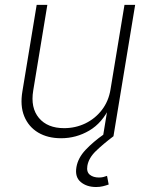

<svg xmlns="http://www.w3.org/2000/svg" viewBox="-20 -561 618 790"><path d="M231.4 7.8Q176.3 7.8 137 -15.6Q97.7 -39.1 79.8 -82.5Q62 -126 72.3 -186L130.9 -541H174.8L116.7 -188.5Q105 -117.7 140.1 -75.7Q175.3 -33.7 243.7 -33.7Q290.5 -33.7 331.1 -53.2Q371.6 -72.8 399.2 -108.6Q426.8 -144.5 434.6 -192.4L492.2 -541H536.1L446.8 0H403.8L423.8 -121.6H432.1Q400.9 -55.2 347.2 -23.7Q293.5 7.8 231.4 7.8ZM375.5 208.5Q336.9 208.5 312.3 188Q287.6 167.5 294.4 127Q300.8 88.9 332 55.7Q363.3 22.5 407.2 -8.3L446.3 0Q404.3 31.7 374.5 60.5Q344.7 89.4 339.4 121.6Q335.4 146.5 349.6 158Q363.8 169.4 387.2 169.4Q396.5 169.4 404.8 167.5Q413.1 165.5 420.4 162.6L427.2 198.2Q416.5 202.1 403.6 205.3Q390.6 208.5 375.5 208.5Z"/></svg>

Font: Inter 17pt ExtraLight
Style: Italic
Weight: 250
Italic angle: -9.3988°
Version: Version 4.001;git-66647c0bb